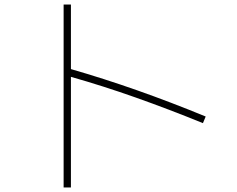

<svg xmlns="http://www.w3.org/2000/svg" viewBox="-20 -781 1040 842"><path d="M291 41H259V-761H291V-478Q576 -396 882 -270L870 -241Q720 -302 576 -353Q432 -404 291 -444Z"/></svg>

Font: Murecho ExtraLight
Style: Regular
Weight: 200
Designer: Neil Summerour
Foundry: Positype
Version: Version 1.010; ttfautohint (v1.8.3)